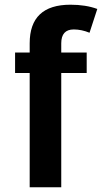

<svg xmlns="http://www.w3.org/2000/svg" viewBox="-20 -795 433 815"><path d="M293 -670Q240 -670 240 -611V-572H348V-485H240V0H106V-485H44V-572H106V-611Q106 -775 279 -775Q344 -775 393 -757L360 -656Q326 -670 293 -670Z"/></svg>

Font: Sintony
Style: Bold
Weight: 700
Designer: Eduardo Rodriguez Tunni
Foundry: Eduardo Rodriguez Tunni
Version: Version 1.001